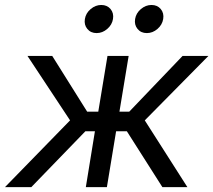

<svg xmlns="http://www.w3.org/2000/svg" viewBox="-39 -764 871 784"><path d="M-18.6 0 247.1 -272.5 73.2 -535.6H174.3L316.9 -308.1H362.3L399.9 -535.6H486.3L448.7 -308.1H488.8L706.5 -535.6H812L552.2 -272.5L726.1 0H624L479 -228H435.1L397.5 0H311.5L348.6 -228H309.6L88.9 0ZM560.5 -628.9Q536.6 -628.9 522.7 -645.8Q508.8 -662.6 512.7 -686.5Q516.6 -710.4 536.4 -727.1Q556.2 -743.7 579.6 -743.7Q603.5 -743.7 617.4 -727.1Q631.3 -710.4 627.4 -686.5Q623.5 -662.6 604 -645.8Q584.5 -628.9 560.5 -628.9ZM355.5 -628.9Q331.5 -628.9 317.6 -645.8Q303.7 -662.6 307.6 -686.5Q311.5 -710.4 331.3 -727.1Q351.1 -743.7 374.5 -743.7Q398.4 -743.7 412.4 -727.1Q426.3 -710.4 422.4 -686.5Q418.5 -662.6 398.9 -645.8Q379.4 -628.9 355.5 -628.9Z"/></svg>

Font: Inter 20pt
Style: Italic
Weight: 400
Italic angle: -9.3988°
Version: Version 4.001;git-66647c0bb